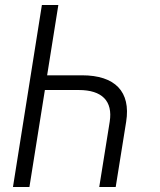

<svg xmlns="http://www.w3.org/2000/svg" viewBox="-20 -750 640 770"><path d="M214 -730H148L32 0H98L160 -389H296C389 -389 433 -345 420 -262L378 0H444L486 -262C505 -382 442 -448 309 -448H169Z"/></svg>

Font: JetBrains Mono ExtraLight
Style: Italic
Weight: 240
Italic angle: -9°
Monospace: yes
Designer: Philipp Nurullin, Konstantin Bulenkov
Foundry: JetBrains
Version: Version 2.305